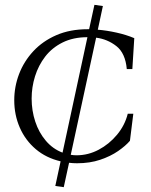

<svg xmlns="http://www.w3.org/2000/svg" viewBox="-20 -661 624 795"><path d="M244 114 209 109 231 7Q171 -7 128 -43.5Q85 -80 62 -132.5Q39 -185 39 -246Q39 -302 59 -354.5Q79 -407 118 -449Q157 -491 213.5 -515.5Q270 -540 343 -540Q346 -540 349 -540L371 -641L406 -636L385 -538Q422 -535 462.5 -526Q503 -517 536 -503L528 -375H505Q499 -441 462 -470Q425 -499 378 -505L273 -20Q285 -18 297 -18Q345 -18 388.5 -41Q432 -64 464.5 -103Q497 -142 509 -190H532L518 -78Q500 -57 469 -35.5Q438 -14 395 0.5Q352 15 299 15Q282 15 266 13ZM111 -253Q111 -203 126 -157.5Q141 -112 170 -78Q199 -44 239 -29L342 -507Q283 -507 239 -485Q195 -463 167 -426.5Q139 -390 125 -345Q111 -300 111 -253Z"/></svg>

Font: Bona Nova SC
Style: Italic
Weight: 400
Italic angle: -4°
Designer: Mateusz Machalski
Foundry: Capitalics
Version: Version 4.001; ttfautohint (v1.8.4.7-5d5b)